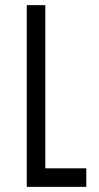

<svg xmlns="http://www.w3.org/2000/svg" viewBox="-20 -726 383 746"><path d="M84 -706H156V-72H315.3V0H84Z"/></svg>

Font: Lineal Thin
Style: Regular
Weight: 200
Designer: Created by Frank Adebiaye with contributions from Anton Moglia & Ariel Martín Pérez
Created by Frank ADEBIAYE with FontF
Foundry: Velvetyne Type Foundry
Version: Version 2.000;Glyphs 3.2 (3227)